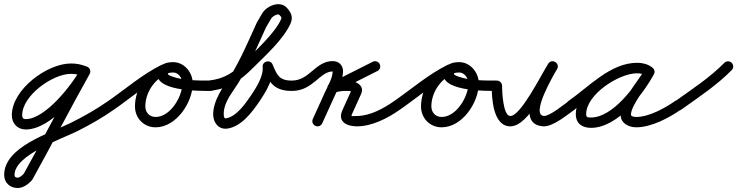

<svg xmlns="http://www.w3.org/2000/svg" viewBox="-69 -585 3560 927"><path d="M348 -264.3C348 -264.3 348 -264.3 348 -264.3C322.8 -274 300.7 -278.5 273.3 -278.5C158.5 -278.5 -11.9 -152.9 -11.9 -28.8C-11.9 10.7 14.9 40.1 55.4 40.1C177.3 40.1 313.1 -132.8 364.1 -228.2C370.6 -240.4 366 -255.5 353.8 -262.1C341.6 -268.6 326.5 -264 319.9 -251.8C280.5 -177.9 150.4 -9.9 55.4 -9.9C42.7 -9.9 38.1 -16.6 38.1 -28.8C38.1 -124.4 186.1 -228.5 273.3 -228.5C294.6 -228.5 310.7 -225.1 330 -217.7C342.9 -212.7 357.4 -219.1 362.3 -232C367.3 -244.9 360.9 -259.4 348 -264.3ZM320.2 -252.3C320.2 -252.3 320.2 -252.3 320.2 -252.3C225.6 -84.1 138.2 88.3 44.2 256.8C44.1 256.9 45 255.7 45.9 254.5C46.7 253.3 47.6 252.1 47.5 252.1C40.6 259.7 27.2 272.7 16 272.7C6.9 272.7 1.1 269.3 1.1 259.8C1.1 162.1 231.4 85.2 307.5 46.7C368 16.1 426.8 -17.6 482.3 -56.5C493.6 -64.4 496.4 -80 488.5 -91.3C480.6 -102.6 465 -105.4 453.7 -97.5C453.7 -97.5 453.7 -97.5 453.7 -97.5C395.9 -57.1 334.6 -22.5 271.5 8.8C171 58.7 -48.9 123.5 -48.9 259.8C-48.9 297.2 -20.3 322.7 16 322.7C42.8 322.7 67.1 304.9 84.5 285.9C84.5 285.8 85.4 284.7 86.2 283.5C87 282.4 87.8 281.3 87.8 281.2C181.8 112.7 269.2 -59.6 363.8 -227.7C370.6 -239.8 366.3 -255 354.3 -261.8C342.2 -268.6 327 -264.3 320.2 -252.3Z M447.4 -62.8C455.3 -51.4 470.9 -48.6 482.2 -56.4C564.3 -113.3 643.8 -183.3 733.3 -227C748.2 -234.2 750.3 -249 744.9 -260.2C739.6 -271.4 726.8 -279.1 711.9 -272.2C635.5 -236.7 582.7 -155.4 582.7 -71.2C582.7 -14.7 625.1 29.7 682.2 29.7C782.6 29.7 861.6 -90.9 861.6 -182.5C861.6 -234.6 821.1 -285 767 -285C737.9 -285 705.2 -277.1 694.4 -246.3C694.4 -246.3 694.4 -246.3 694.4 -246.3C694.4 -246.4 694.5 -246.4 694.5 -246.4C657.3 -142.3 897.4 -146.1 949 -146C962.8 -146 974 -157.2 974 -171C974 -184.8 962.8 -196 949 -196C889.9 -196.1 819.3 -195.2 762.9 -215.2C759 -216.6 739.3 -223.3 741.5 -229.6C741.5 -229.6 741.6 -229.6 741.6 -229.7C741.6 -229.7 741.6 -229.7 741.6 -229.7C743.2 -234.3 763 -235 767 -235C793.2 -235 811.6 -207 811.6 -182.5C811.6 -119 754 -20.3 682.2 -20.3C652.7 -20.3 632.7 -42.1 632.7 -71.2C632.7 -136 674.1 -199.5 732.9 -226.8C747.9 -233.7 749.9 -248.6 744.5 -260C739.1 -271.4 726.2 -279.2 711.4 -271.9C619.4 -227 538 -155.9 453.8 -97.6C442.4 -89.7 439.6 -74.1 447.4 -62.8Z M942.8 -146.2C942.8 -146.2 942.8 -146.2 942.8 -146.2C1035.6 -156.4 1087.3 -191.9 1154.7 -259.3C1212.4 -317 1300.2 -395.5 1333.9 -471.9C1347.2 -502.2 1336.8 -524.2 1316.6 -546.7C1282.5 -584.6 1217.9 -556.5 1196.4 -519.6C1188.1 -505.2 1179.7 -490.9 1171.4 -476.6C1171.4 -476.5 1171.1 -476 1170.8 -475.5C1170.5 -474.9 1170.3 -474.4 1170.3 -474.4C1123.3 -371.6 1079.3 -265 1013.6 -172.5C982.3 -128.3 934.5 -34 977.2 17C990.4 32.8 1009.8 38.8 1029.9 35.7C1097.2 25.1 1149.2 -44.2 1184.7 -97.1C1216.1 -143.7 1254.7 -207.8 1248.9 -266.5C1247.5 -280.5 1232.7 -283.9 1219.7 -280.6C1206.7 -277.2 1195.5 -267.1 1201 -254.1C1230.7 -185.1 1256.4 -145.1 1342.3 -146C1356.1 -146.1 1367.1 -157.5 1367 -171.3C1366.9 -185.1 1355.5 -196.1 1341.7 -196C1277.1 -195.3 1268.2 -224.4 1247 -273.9C1241.4 -286.8 1228.7 -290.8 1217.8 -288C1206.9 -285.1 1197.7 -275.6 1199.1 -261.5C1203.6 -216.6 1167 -160.3 1143.3 -124.9C1117.1 -86 1072.5 -21.6 1022.1 -13.7C1013 -12.3 1012.1 -21.4 1011.4 -28.9C1007.8 -68 1032.7 -112.9 1054.4 -143.5C1121.9 -238.7 1167.5 -347.9 1215.7 -453.6C1215.7 -453.6 1215.5 -453.1 1215.2 -452.5C1214.9 -452 1214.6 -451.4 1214.6 -451.4C1222.9 -465.8 1231.3 -480.1 1239.6 -494.4C1247.5 -508 1273.4 -520 1279.4 -513.3C1285.7 -506.3 1292.6 -502.2 1288.1 -492.1C1259.4 -426.7 1168.9 -344.2 1119.3 -294.7C1059.9 -235.3 1017.9 -204.8 937.2 -195.8C923.5 -194.3 913.6 -182 915.2 -168.2C916.7 -154.5 929 -144.6 942.8 -146.2Z M1316 -171C1316 -157.2 1327.2 -146 1341 -146C1442.4 -146.2 1474.8 -240 1537 -240C1543.7 -240 1537.2 -244.7 1537.2 -241C1537.2 -208.8 1514.6 -171.6 1501.2 -142.3C1481.2 -98.3 1461.2 -54.3 1441.2 -10.3C1435.5 2.2 1441.1 17 1453.7 22.8C1466.2 28.5 1481 22.9 1486.8 10.3C1486.8 10.3 1486.8 10.3 1486.8 10.3C1506.8 -33.7 1526.8 -77.7 1546.8 -121.7C1563.4 -158.3 1587.2 -200.1 1587.2 -241C1587.2 -270.9 1566.6 -290 1537 -290C1453.7 -290 1425.5 -196.1 1341 -196C1327.2 -196 1316 -184.8 1316 -171ZM1764.3 -275.7C1758.1 -288.1 1743.1 -293 1730.7 -286.8C1662.4 -252.4 1594.1 -217.9 1525.7 -183.5C1512.1 -176.6 1509.5 -162.8 1513.9 -151.8C1518.3 -140.9 1529.8 -132.7 1544.4 -137.3C1564.1 -143.4 1583.4 -146.8 1604 -146C1604.1 -146 1604.5 -146 1604.8 -146C1605.2 -146 1605.6 -146 1605.6 -146C1613 -146.2 1623.4 -146.2 1630 -142.4C1632.4 -141 1629.5 -153.1 1628.3 -150.6C1628.3 -150.6 1628.3 -150.5 1628.3 -150.4C1628.3 -150.4 1628.2 -150.3 1628.2 -150.3C1613.7 -118.3 1599.3 -86.3 1584.8 -54.3C1584.8 -54.3 1584.8 -54.4 1584.9 -54.4C1584.9 -54.5 1584.9 -54.6 1584.9 -54.6C1558.1 3 1605.9 25 1654 25C1728.3 25 1804.2 -14.9 1863.4 -56.6C1874.7 -64.5 1877.4 -80.1 1869.4 -91.4C1861.5 -102.7 1845.9 -105.4 1834.6 -97.4C1784.3 -62 1717.5 -25 1654 -25C1631.8 -25 1624.1 -20.3 1630.2 -33.4C1630.2 -33.4 1630.3 -33.5 1630.3 -33.6C1630.3 -33.6 1630.3 -33.7 1630.3 -33.7C1644.8 -65.7 1659.3 -97.7 1673.8 -129.7C1673.8 -129.7 1673.7 -129.6 1673.7 -129.6C1673.7 -129.5 1673.7 -129.4 1673.7 -129.4C1695.9 -177.1 1641.1 -196.9 1604.4 -196C1604.3 -196 1604.7 -196 1605.2 -196C1605.6 -196 1606 -196 1606 -196C1579.6 -197 1554.7 -192.8 1529.6 -185C1515 -180.5 1512.8 -165.5 1517.7 -153.4C1522.6 -141.2 1534.6 -132 1548.3 -138.8C1616.6 -173.3 1684.9 -207.7 1753.3 -242.2C1765.6 -248.4 1770.5 -263.4 1764.3 -275.7Z M1828.4 -62.8C1836.3 -51.4 1851.9 -48.6 1863.2 -56.4C1945.3 -113.3 2024.8 -183.3 2114.3 -227C2129.2 -234.2 2131.3 -249 2125.9 -260.2C2120.6 -271.4 2107.8 -279.1 2092.9 -272.2C2016.5 -236.7 1963.7 -155.4 1963.7 -71.2C1963.7 -14.7 2006.1 29.7 2063.2 29.7C2163.6 29.7 2242.6 -90.9 2242.6 -182.5C2242.6 -234.6 2202.1 -285 2148 -285C2118.9 -285 2086.2 -277.1 2075.4 -246.3C2075.4 -246.3 2075.4 -246.3 2075.4 -246.3C2075.4 -246.4 2075.5 -246.4 2075.5 -246.4C2038.3 -142.3 2278.4 -146.1 2330 -146C2343.8 -146 2355 -157.2 2355 -171C2355 -184.8 2343.8 -196 2330 -196C2270.9 -196.1 2200.3 -195.2 2143.9 -215.2C2140 -216.6 2120.3 -223.3 2122.5 -229.6C2122.5 -229.6 2122.6 -229.6 2122.6 -229.7C2122.6 -229.7 2122.6 -229.7 2122.6 -229.7C2124.2 -234.3 2144 -235 2148 -235C2174.2 -235 2192.6 -207 2192.6 -182.5C2192.6 -119 2135 -20.3 2063.2 -20.3C2033.7 -20.3 2013.7 -42.1 2013.7 -71.2C2013.7 -136 2055.1 -199.5 2113.9 -226.8C2128.9 -233.7 2130.9 -248.6 2125.5 -260C2120.1 -271.4 2107.2 -279.2 2092.4 -271.9C2000.4 -227 1919 -155.9 1834.8 -97.6C1823.4 -89.7 1820.6 -74.1 1828.4 -62.8Z M2305 -171C2305 -171 2305 -171 2305 -171C2305 -111.9 2310.9 25 2395 25C2484.2 25 2572.3 -174.9 2620.1 -250.7C2628.9 -264.6 2622.5 -278.2 2611.7 -284.8C2601 -291.3 2585.9 -290.9 2577.5 -276.8C2544.9 -222.1 2405.2 17.4 2555.8 25C2555.8 25 2556.1 25 2556.4 25C2556.7 25 2557 25 2557 25C2603.7 25 2668.9 -30.3 2706.3 -56.5C2717.6 -64.4 2720.4 -80 2712.5 -91.3C2704.6 -102.6 2689 -105.4 2677.7 -97.5C2677.7 -97.5 2677.7 -97.5 2677.7 -97.5C2651.8 -79.4 2587.2 -25 2557 -25C2557 -25 2557.3 -25 2557.6 -25C2557.9 -25 2558.3 -25 2558.2 -25C2488.5 -28.5 2608.9 -231.8 2620.5 -251.2C2628.9 -265.3 2622.6 -278.8 2612.1 -285.3C2601.5 -291.8 2586.6 -291.3 2577.9 -277.3C2542.1 -220.7 2445.3 -25 2395 -25C2359 -25 2355 -147.4 2355 -171C2355 -184.8 2343.8 -196 2330 -196C2316.2 -196 2305 -184.8 2305 -171Z M2669.5 -62.7C2677.3 -51.4 2692.9 -48.6 2704.3 -56.5C2793.5 -118.4 2894.2 -231.8 3007.6 -231.8C3021.8 -231.8 3036.8 -229 3048.5 -220.7C3061.4 -211.4 3075 -217.9 3082 -228.8C3089 -239.6 3089.3 -254.7 3075.5 -262.6C3052.6 -275.9 3033.4 -281.1 3006.3 -281.1C2890.7 -281.1 2711.1 -157.8 2711.1 -34.2C2711.1 11.8 2741.8 32.3 2784.7 32.3C2911.6 32.3 3033 -125.6 3087.9 -226C3095.9 -240.6 3089 -253.9 3078 -259.9C3067 -265.9 3052.1 -264.6 3044.1 -250C3009.3 -186.6 2927.3 -102.8 2927.3 -31.6C2927.3 10.3 2966 29.7 3003 29.7C3075.5 29.7 3161.2 -15.8 3219.3 -56.5C3230.6 -64.4 3233.4 -80 3225.5 -91.3C3217.6 -102.6 3202 -105.4 3190.7 -97.5C3190.7 -97.5 3190.7 -97.5 3190.7 -97.5C3141.5 -63.1 3064.5 -20.3 3003 -20.3C2996.3 -20.3 2977.3 -21.5 2977.3 -31.6C2977.3 -77.9 3061.4 -177.5 3087.9 -226C3095.9 -240.6 3089 -253.9 3078 -259.9C3067 -265.9 3052.1 -264.6 3044.1 -250C2999.4 -168.3 2889.2 -17.7 2784.7 -17.7C2768.9 -17.7 2761.1 -17.3 2761.1 -34.2C2761.1 -129.1 2919.3 -231.1 3006.3 -231.1C3024.8 -231.1 3035.4 -228.1 3050.5 -219.4C3064.2 -211.4 3077.4 -217.3 3084 -227.5C3090.6 -237.6 3090.4 -252.1 3077.5 -261.3C3057.2 -275.8 3032.3 -281.8 3007.6 -281.8C2878.5 -281.8 2775.5 -166.8 2675.7 -97.5C2664.4 -89.7 2661.6 -74.1 2669.5 -62.7Z M3184.6 -61.2C3192.6 -49.9 3208.2 -47.3 3219.5 -55.3C3302.9 -114.5 3391.9 -173.4 3463.8 -246.5C3473.5 -256.3 3473.4 -272.1 3463.5 -281.8C3453.7 -291.5 3437.9 -291.4 3428.2 -281.5C3428.2 -281.5 3428.2 -281.5 3428.2 -281.5C3358.4 -210.6 3271.4 -153.6 3190.5 -96C3179.3 -88 3176.6 -72.4 3184.6 -61.2Z"/></svg>

Font: FRB American Cursive Guidelines Semibold
Style: Italic
Weight: 600
Italic angle: -25°
Version: Version 2.0;Modular Font Editor K font №1